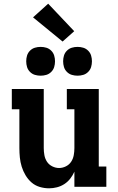

<svg xmlns="http://www.w3.org/2000/svg" viewBox="-20 -1012 640 1040"><path d="M246 8Q220 8 195 0.5Q170 -7 151 -23.5Q132 -40 118.5 -62.5Q105 -85 97.5 -109.5Q90 -134 87.5 -159Q85 -184 85 -210V-420H44V-530H217V-210Q217 -191 220.5 -171.5Q224 -152 234.5 -136Q245 -120 263 -111Q281 -102 300 -102Q319 -102 337 -111Q355 -120 365.5 -136Q376 -152 379.5 -171.5Q383 -191 383 -210V-420H342V-530H515V-110H556V0H383V-82Q374 -62 360.5 -44.5Q347 -27 328.5 -15Q310 -3 288.5 2.5Q267 8 246 8ZM400 -602Q384 -602 369 -606.5Q354 -611 342.5 -622.5Q331 -634 326.5 -649Q322 -664 322 -680Q322 -696 326.5 -711Q331 -726 342.5 -737.5Q354 -749 369 -753.5Q384 -758 400 -758Q416 -758 431 -753.5Q446 -749 457.5 -737.5Q469 -726 473.5 -711Q478 -696 478 -680Q478 -664 473.5 -649Q469 -634 457.5 -622.5Q446 -611 431 -606.5Q416 -602 400 -602ZM200 -602Q184 -602 169 -606.5Q154 -611 142.5 -622.5Q131 -634 126.5 -649Q122 -664 122 -680Q122 -696 126.5 -711Q131 -726 142.5 -737.5Q154 -749 169 -753.5Q184 -758 200 -758Q216 -758 231 -753.5Q246 -749 257.5 -737.5Q269 -726 273.5 -711Q278 -696 278 -680Q278 -664 273.5 -649Q269 -634 257.5 -622.5Q246 -611 231 -606.5Q216 -602 200 -602ZM319 -787 159 -918 241 -992 382 -843Z"/></svg>

Font: Iosevka Curly Slab XBdEx
Style: Regular
Weight: 800
Width: 7
Monospace: yes
Designer: Belleve Invis
Foundry: Belleve Invis
Version: Version 11.0.0; ttfautohint (v1.8.3)